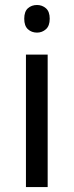

<svg xmlns="http://www.w3.org/2000/svg" viewBox="-20 -757 298 777"><path d="M172.9 0H85V-536.1H172.9ZM78.1 -681.2Q78.1 -710.4 93 -723.6Q107.9 -736.8 129.9 -736.8Q150.4 -736.8 165.8 -723.6Q181.2 -710.4 181.2 -681.2Q181.2 -652.3 165.8 -638.7Q150.4 -625 129.9 -625Q107.9 -625 93 -638.7Q78.1 -652.3 78.1 -681.2Z"/></svg>

Font: NotoPenekeko
Style: Regular
Weight: 400
Designer: Monotype Design team
Foundry: Monotype Imaging Inc.
Version: Version 1.04